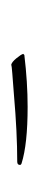

<svg xmlns="http://www.w3.org/2000/svg" viewBox="120 -354 70 351"><g transform="rotate(90 155.5 -178.0)"><path d="M99 -163Q96 -163 98 -163Q93 -164 86 -172.5Q79 -181 78 -185L80 -187Q130 -193 175 -193Q243 -193 278 -182Q281 -181 281 -179Q281 -174 275 -174Q222 -174 153 -168Q128 -166 114 -165Q100 -164 98 -163Z"/></g></svg>

Font: Lavishly Yours
Style: Regular
Weight: 400
Designer: Robert E. Leuschke
Foundry: Robert E. Leuschke
Version: Version 1.010; ttfautohint (v1.8.3)